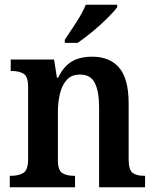

<svg xmlns="http://www.w3.org/2000/svg" viewBox="-20 -786 653 806"><path d="M21 0V-48H27Q58 -48 78 -60Q98 -72 98 -118V-422Q98 -465 79 -476.5Q60 -488 30 -488H25V-536H207L219 -460H224Q247 -507 281 -527.5Q315 -548 367 -548Q441 -548 480.5 -501.5Q520 -455 520 -353V-119Q520 -73 536.5 -60.5Q553 -48 584 -48H589V0H396V-336Q396 -401 378.5 -437Q361 -473 316 -473Q280 -473 260 -450.5Q240 -428 231.5 -392Q223 -356 223 -314V-114Q223 -71 241.5 -59.5Q260 -48 290 -48H295V0ZM252 -619Q273 -650 299.5 -691Q326 -732 340 -766H472V-756Q460 -739 431.5 -710.5Q403 -682 368.5 -653.5Q334 -625 306 -606H252Z"/></svg>

Font: Noto Serif Georgian SemiCondensed SemiBold
Style: Regular
Weight: 600
Width: 4
Designer: Monotype Design Team, Akaki Razmadze
Foundry: Google LLC
Version: Version 2.003; ttfautohint (v1.8.4.7-5d5b)